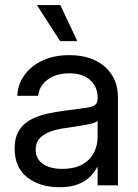

<svg xmlns="http://www.w3.org/2000/svg" viewBox="-20 -748 558 775"><path d="M218.8 7.8Q142.1 7.8 90.6 -31.7Q39.1 -71.3 39.1 -148.4Q39.1 -192.9 56.4 -220.7Q73.7 -248.5 102.8 -264.4Q131.8 -280.3 168.7 -288.6Q205.6 -296.9 244.1 -301.8Q293.5 -308.6 321.8 -312Q350.1 -315.4 362.1 -323.2Q374 -331.1 374 -350.6V-355.5Q374 -397.5 344 -424.8Q314 -452.1 259.8 -452.1Q206.1 -452.1 171.6 -426Q137.2 -399.9 134.3 -361.3H49.8Q52.2 -408.7 79.1 -445.6Q106 -482.4 152.3 -503.9Q198.7 -525.4 259.8 -525.4Q350.1 -525.4 403.1 -478.8Q456.1 -432.1 456.1 -355.5V0H374V-73.2H372.1Q362.8 -54.7 344.7 -35.9Q326.7 -17.1 296.1 -4.6Q265.6 7.8 218.8 7.8ZM230.5 -66.4Q281.2 -66.4 313 -84.7Q344.7 -103 359.4 -132.3Q374 -161.6 374 -195.3V-259.8Q364.7 -251 324.7 -243.9Q284.7 -236.8 240.2 -230.5Q210.4 -226.6 183.8 -217Q157.2 -207.5 140.6 -190.2Q124 -172.9 124 -143.6Q124 -107.4 152.6 -86.9Q181.2 -66.4 230.5 -66.4ZM222.7 -582 128.9 -727.5H223.6L292 -582Z"/></svg>

Font: Inter Display
Style: Regular
Weight: 400
Designer: Rasmus Andersson
Foundry: rsms
Version: Version 4.001;git-9221beed3